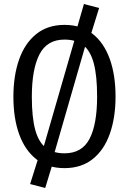

<svg xmlns="http://www.w3.org/2000/svg" viewBox="-20 -823 640 953"><path d="M300 -699.5Q383.5 -699.5 439.8 -655Q496 -610.5 524.8 -530.5Q553.5 -450.5 553.5 -343.5Q553.5 -239.5 525.2 -159.2Q497 -79 440.5 -33.8Q384 11.5 300 11.5Q216.5 11.5 160.2 -32.8Q104 -77 75.2 -156.5Q46.5 -236 46.5 -342.5Q46.5 -447 74.8 -527.5Q103 -608 159.8 -653.8Q216.5 -699.5 300 -699.5ZM396.5 -803 472 -783.5 432.5 -656.5 408 -611.5 246.5 -51.5 239.5 -5 204.5 110 129.5 90.5 169 -35 193.5 -83.5 352.5 -633.5 363.5 -688.5ZM300 -626.5Q213.5 -626.5 175.8 -553Q138 -479.5 138 -342.5Q138 -240 155 -178.2Q172 -116.5 208 -89.2Q244 -62 300 -62Q387 -62 424.5 -134Q462 -206 462 -343.5Q462 -446.5 445.5 -508.5Q429 -570.5 393.5 -598.5Q358 -626.5 300 -626.5Z"/></svg>

Font: Fast_Mono
Style: Regular
Weight: 400
Monospace: yes
Designer: Carrois Corporate, Edenspiekermann AG, Nikita Prokopov
Foundry: Carrois Corporate, Edenspiekermann AG, Nikita Prokopov
Version: Version 5.002